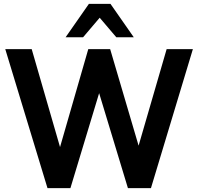

<svg xmlns="http://www.w3.org/2000/svg" viewBox="-20 -973 1026 993"><path d="M344.2 0 492.7 -491.2 641.6 0H760.7L977.5 -718.8H841.8L696.8 -219.7L549.8 -718.8H436.5L290.5 -212.4L144 -718.8H7.3L225.6 0ZM409.7 -780.3 495.6 -881.3 581.5 -780.3H671.9L551.3 -953.1H439.9L319.3 -780.3Z"/></svg>

Font: Winston SemiBold
Style: Regular
Weight: 600
Designer: Vernon Adams, Kim Jin-seong, David Berlow, Cristiano Sobral
Foundry: The Winston Project Authors
Version: Version 3.004